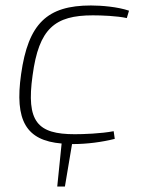

<svg xmlns="http://www.w3.org/2000/svg" viewBox="-20 -514 517 701"><path d="M319 -458C350 -458 407 -456 443 -448L451 -475C410 -489 351 -494 312 -494C152 -494 83 -428 57 -243C33 -74 75 -1 205 10L189 167H217L243 12H247C296 12 352 5 399 -7L395 -35C348 -26 283 -24 253 -24C117 -24 75 -69 99 -239C122 -410 180 -458 319 -458Z"/></svg>

Font: Exo 2 Extra Light
Style: Italic
Weight: 250
Italic angle: -8°
Designer: Natanael Gama
Version: Version 1.001;PS 001.001;hotconv 1.0.88;makeotf.lib2.5.64775